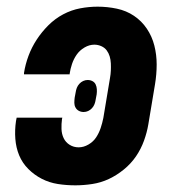

<svg xmlns="http://www.w3.org/2000/svg" viewBox="-20 -548 540 576"><path d="M206 8Q179 8 153.5 4Q128 0 105.5 -11.5Q83 -23 65 -41Q47 -59 37.5 -82Q28 -105 26 -131.5Q24 -158 28 -185L30 -195H167L166 -191Q164 -176 164.5 -161Q165 -146 171 -133.5Q177 -121 189 -113.5Q201 -106 216 -106Q231 -106 245.5 -114.5Q260 -123 268.5 -136Q277 -149 282 -164Q287 -179 290 -194L310 -314Q312 -325 312.5 -336Q313 -347 312.5 -358Q312 -369 309 -379Q306 -389 300 -397Q294 -405 284 -409.5Q274 -414 263 -414Q248 -414 233.5 -405.5Q219 -397 210 -384Q201 -371 196 -356Q191 -341 189 -327V-325H52V-329Q56 -355 65.5 -380.5Q75 -406 90 -429Q105 -452 125 -472Q145 -492 169.5 -505Q194 -518 220.5 -523Q247 -528 273 -528Q302 -528 330.5 -522Q359 -516 382 -500.5Q405 -485 420.5 -462Q436 -439 443 -411.5Q450 -384 450 -354.5Q450 -325 445 -295L425 -175Q421 -151 412 -126Q403 -101 388 -79Q373 -57 351.5 -39.5Q330 -22 306.5 -11Q283 0 257 4Q231 8 206 8ZM231 -212Q223 -212 216.5 -215.5Q210 -219 206.5 -225.5Q203 -232 203 -239.5Q203 -247 204 -255L207 -271Q208 -278 210.5 -284.5Q213 -291 218 -296.5Q223 -302 229.5 -305Q236 -308 243 -308Q251 -308 257.5 -304.5Q264 -301 267 -294.5Q270 -288 270.5 -280.5Q271 -273 270 -265L267 -249Q266 -242 263.5 -235.5Q261 -229 256 -223.5Q251 -218 244.5 -215Q238 -212 231 -212Z"/></svg>

Font: Iosevka Term Curly Hv Obl
Style: Regular
Weight: 900
Italic angle: -9°
Designer: Belleve Invis
Foundry: Belleve Invis
Version: Version 32.3.0